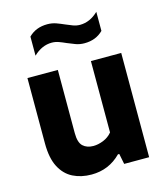

<svg xmlns="http://www.w3.org/2000/svg" viewBox="-117 -873 840 973"><g transform="rotate(-15 303.0 -387.0)"><path d="M243.5 9.5Q189 9.5 146.5 -11.8Q104 -33 79.5 -80Q55 -127 55 -204.5V-547H214.5V-215.5Q214.5 -166 235 -147Q255.5 -128 289.5 -128Q314.5 -128 342 -139Q369.5 -150 388 -172.5V-547H547V0H416L405 -55H398Q334.5 9.5 243.5 9.5ZM380.5 -642.5Q356 -642.5 334.5 -650.5Q313 -658.5 293 -667Q274.5 -675.5 256.5 -682Q238.5 -688.5 220 -688.5Q168 -688.5 124 -646V-746Q162 -784.5 222.5 -784.5Q247 -784.5 268.5 -776.8Q290 -769 310 -760Q328.5 -752 346.5 -745.2Q364.5 -738.5 383 -738.5Q435 -738.5 479 -781V-681Q441 -642.5 380.5 -642.5Z"/></g></svg>

Font: Encode Sans
Style: Bold
Weight: 700
Designer: Multiple Designers
Foundry: Impallari Type
Version: Version 3.002; ttfautohint (v1.8.3) -l 8 -r 50 -G 200 -x 14 